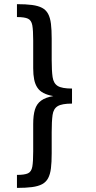

<svg xmlns="http://www.w3.org/2000/svg" viewBox="-20 -790 461 923"><path d="M61.5 113.3V50.8Q98.1 50.8 114.5 43.2Q130.9 35.6 135.3 11.5Q139.6 -12.7 139.6 -62V-193.8Q139.6 -235.8 147.9 -263.2Q156.2 -290.5 177.5 -306.2Q198.7 -321.8 236.3 -328.1Q208 -333 189.2 -342.8Q170.4 -352.5 159.7 -368.7Q148.9 -384.8 144.3 -407.7Q139.6 -430.7 139.6 -461.9V-595.2Q139.6 -644.5 135.3 -668.5Q130.9 -692.4 114.5 -700.2Q98.1 -708 61.5 -708V-770Q104.5 -770 134 -766.1Q163.6 -762.2 182.4 -752.2Q201.2 -742.2 211.2 -723.6Q221.2 -705.1 224.9 -675.8Q228.5 -646.5 228.5 -604V-502Q228.5 -449.7 232.9 -419.4Q237.3 -389.2 257.6 -376.7Q277.8 -364.3 326.2 -364.3V-292Q277.3 -292 257.1 -279.5Q236.8 -267.1 232.7 -237.1Q228.5 -207 228.5 -154.3V-52.7Q228.5 -10.3 224.9 19Q221.2 48.3 211.2 66.9Q201.2 85.4 182.4 95.5Q163.6 105.5 134 109.4Q104.5 113.3 61.5 113.3Z"/></svg>

Font: Comme
Style: Regular
Weight: 400
Designer: Vernon Adams
Foundry: Vernon Adams
Version: Version 1.000;gftools[0.9.27]